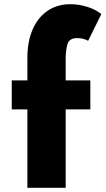

<svg xmlns="http://www.w3.org/2000/svg" viewBox="-20 -895 503 915"><path d="M110.5 0H293V-373.5H410.5V-512H293V-613.5Q293 -657 301.8 -685.2Q310.5 -713.5 348.5 -713.5Q377 -713.5 400 -700.5L463 -828Q435.5 -850 395.8 -862.5Q356 -875 316 -875Q252.5 -875 206.2 -843.2Q160 -811.5 135.2 -754Q110.5 -696.5 110.5 -619V-512H36V-373.5H110.5Z"/></svg>

Font: Spartan ExtraBold
Style: Regular
Weight: 800
Designer: Matt Bailey, Mirko Velimirovic
Foundry: Matt Bailey
Version: Version 1.003; ttfautohint (v1.8.3)